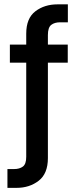

<svg xmlns="http://www.w3.org/2000/svg" viewBox="-20 -710 370 904"><path d="M26.5 -415V-500H103.5V-551.5Q103.5 -624 146.5 -656.8Q189.5 -689.5 250.5 -689.5H299.5V-605H263Q237 -605 221.2 -592.8Q205.5 -580.5 205.5 -545V-500H299V-415H205.5V34.5Q205.5 107.5 162.2 141Q119 174.5 58 174.5H15V86H46Q72 86 87.8 74.2Q103.5 62.5 103.5 28.5V-415Z"/></svg>

Font: Overused Grotesk Medium
Style: Regular
Weight: 525
Version: Version 0.004